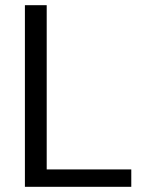

<svg xmlns="http://www.w3.org/2000/svg" viewBox="-20 -720 569 740"><path d="M76 0V-700H160V-67H486V0Z"/></svg>

Font: DM Sans 11pt
Style: Regular
Weight: 400
Version: Version 4.004;gftools[0.9.30]